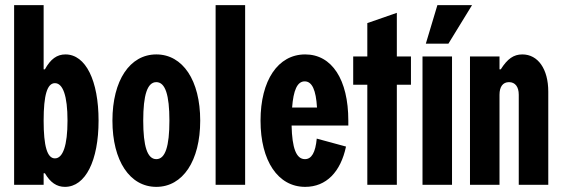

<svg xmlns="http://www.w3.org/2000/svg" viewBox="-20 -720 2191 748"><path d="M150 -250C150 -350 164 -396 194 -396C225 -396 243 -347 243 -250C243 -153 225 -103 194 -103C164 -103 150 -150 150 -250ZM35 0H150V-45H155C176 -9 201 8 233 8C313 8 364 -94 364 -250C364 -406 314 -508 235 -508C202 -508 177 -490 155 -450H150V-700H35Z M589 8C692 8 760 -93 760 -250C760 -407 692 -508 589 -508C486 -508 418 -407 418 -250C418 -93 486 8 589 8ZM538 -250C538 -350 554 -400 589 -400C624 -400 640 -350 640 -250C640 -150 624 -100 589 -100C554 -100 538 -150 538 -250Z M820 -700V0H935V-700Z M1328 -149 1214 -180C1209 -126 1194 -100 1168 -100C1134 -100 1118 -143 1116 -231H1337V-250C1337 -410 1273 -508 1169 -508C1063 -508 995 -407 995 -250C995 -93 1063 8 1169 8C1251 8 1307 -50 1328 -149ZM1118 -301C1123 -368 1138 -403 1167 -403C1196 -403 1211 -369 1215 -301Z M1411 -630V-500H1356V-390H1411V0H1526V-390H1581V-500H1526V-670Z M1626 -500V0H1741V-500ZM1639 -550H1727L1819 -700H1684Z M1811 -500V0H1926V-351C1926 -382 1939 -400 1963 -400C1987 -400 2001 -382 2001 -351V0H2116V-363C2116 -451 2076 -508 2015 -508C1981 -508 1957 -491 1931 -450H1926V-500Z"/></svg>

Font: Jakob Semi-Condensed
Style: Regular
Weight: 400
Width: 4
Designer: Alan Madić
Foundry: X Cicéro
Version: Version 1.000;Glyphs 3.1.2 (3151)